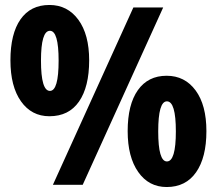

<svg xmlns="http://www.w3.org/2000/svg" viewBox="-20 -744 874 773"><path d="M179 -724Q103 -724 62.5 -666Q22 -608 22 -501Q22 -396 64.5 -336Q107 -276 179 -276Q257 -276 298 -335Q339 -394 339 -501Q339 -605 295.5 -664.5Q252 -724 179 -724ZM637 -714H517L193 0H313ZM181 -620Q216 -620 216 -500Q216 -378 181 -378Q145 -378 145 -500Q145 -620 181 -620ZM651 -439Q576 -439 535 -381Q494 -323 494 -216Q494 -112 536.5 -51.5Q579 9 651 9Q728 9 769.5 -50.5Q811 -110 811 -216Q811 -321 767.5 -380Q724 -439 651 -439ZM652 -336Q688 -336 688 -215Q688 -94 652 -94Q617 -94 617 -215Q617 -336 652 -336Z"/></svg>

Font: Noto Sans Display SemiCondensed Extra
Style: Regular
Weight: 800
Width: 4
Designer: Monotype Design Team
Foundry: Monotype Imaging Inc.
Version: Version 1.900